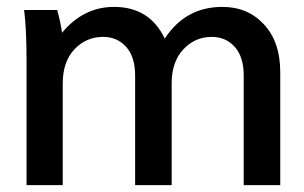

<svg xmlns="http://www.w3.org/2000/svg" viewBox="-20 -537 881 557"><path d="M146 -508Q156 -471 160 -442Q222 -517 311 -517Q414 -517 458 -425Q518 -517 625 -517Q699 -517 746 -466Q793 -415 793 -328V0H687V-318Q687 -372 661 -401Q635 -430 594 -430Q546 -430 512 -394Q478 -358 478 -295V0H372V-318Q372 -372 346 -401Q320 -430 279 -430Q230 -430 196 -394Q162 -358 162 -295V0H57V-360Q57 -453 50 -508Z"/></svg>

Font: LT Superior Semi-bold
Style: Regular
Weight: 600
Designer: Daniel Lyons
Foundry: LyonsType
Version: Version 1.0